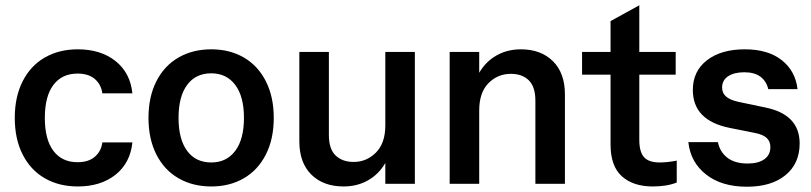

<svg xmlns="http://www.w3.org/2000/svg" viewBox="-20 -697 3075 728"><path d="M482 -343H368Q364 -376 340 -397Q316 -418 274 -418Q215 -418 182.5 -375Q150 -332 150 -250Q150 -168 182.5 -125Q215 -82 274 -82Q316 -82 340 -103Q364 -124 368 -157H482Q474 -79 418 -34.5Q362 10 275 10Q204 10 150 -21Q96 -52 66 -111Q36 -170 36 -250Q36 -330 66 -389Q96 -448 150 -479Q204 -510 275 -510Q362 -510 418 -465.5Q474 -421 482 -343Z M1018 -250Q1018 -170 988 -111Q958 -52 904.5 -21Q851 10 781 10Q711 10 657 -21Q603 -52 573 -111Q543 -170 543 -250Q543 -330 573 -389Q603 -448 657 -479Q711 -510 781 -510Q851 -510 904.5 -479Q958 -448 988 -389Q1018 -330 1018 -250ZM657 -250Q657 -169 689.5 -125Q722 -81 781 -81Q839 -81 872 -125Q905 -169 905 -250Q905 -331 872 -375Q839 -419 781 -419Q722 -419 689.5 -375Q657 -331 657 -250Z M1441 -500H1553V0H1441V-79Q1416 -36 1375 -13Q1334 10 1283 10Q1206 10 1160.5 -35Q1115 -80 1115 -161V-500H1227V-185Q1227 -132 1252.5 -107.5Q1278 -83 1321 -83Q1370 -83 1405.5 -118.5Q1441 -154 1441 -222Z M2122 -339V0H2010V-315Q2010 -368 1985 -392.5Q1960 -417 1917 -417Q1867 -417 1832 -381.5Q1797 -346 1797 -278V0H1685V-500H1797V-421Q1822 -464 1863 -487Q1904 -510 1955 -510Q2031 -510 2076.5 -465Q2122 -420 2122 -339Z M2546 -5Q2509 10 2455 10Q2381 10 2338 -28.5Q2295 -67 2295 -149V-414H2187V-500H2295V-617L2404 -677V-500H2542V-414H2404V-167Q2404 -121 2422 -101Q2440 -81 2481 -81Q2511 -81 2546 -88Z M2590 -158H2702Q2710 -120 2738.5 -98.5Q2767 -77 2815 -77Q2856 -77 2878.5 -93.5Q2901 -110 2901 -139Q2901 -161 2887 -174Q2873 -187 2842 -193L2747 -212Q2607 -240 2607 -356Q2607 -427 2660.5 -468.5Q2714 -510 2804 -510Q2892 -510 2944 -469Q2996 -428 3004 -359H2893Q2886 -389 2863.5 -406Q2841 -423 2802 -423Q2764 -423 2741 -408Q2718 -393 2718 -365Q2718 -344 2733 -331Q2748 -318 2779 -311L2884 -289Q3012 -262 3012 -153Q3012 -77 2958.5 -33Q2905 11 2812 11Q2716 11 2657 -35.5Q2598 -82 2590 -158Z"/></svg>

Font: CBA Beacon Sans Bold
Style: Regular
Weight: 700
Designer: Wei Huang
Foundry: Wei Huang
Version: Version 1.002